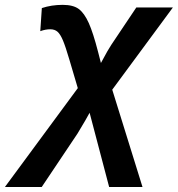

<svg xmlns="http://www.w3.org/2000/svg" viewBox="-108 -559 728 787"><path d="M148.9 -539.1Q192.4 -539.1 215.1 -522Q237.8 -504.9 255.9 -464.6Q273.9 -424.3 293.9 -346.7L305.7 -300.8Q337.4 -359.9 347.7 -374.5L450.7 -528.3H600.6L352.1 -191.4L476.1 207.5H339.4L259.3 -96.7L241.2 -64.5L209.5 -11.2L63 207.5H-87.9L210.9 -197.8L175.8 -316.4Q160.6 -368.2 149.9 -393.6Q139.2 -418.9 127.7 -429Q116.2 -439 98.1 -439Q78.1 -439 57.1 -431.2L63.5 -525.9Q103 -539.1 148.9 -539.1Z"/></svg>

Font: Liberation Sans
Style: Bold Italic
Weight: 700
Italic angle: -12°
Designer: Steve Matteson
Foundry: Ascender Corporation
Version: Version 2.1.5